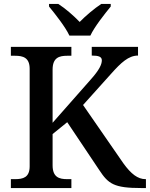

<svg xmlns="http://www.w3.org/2000/svg" viewBox="-20 -951 758 971"><path d="M331 -771H437C458 -816 509 -880 540 -918V-931H492C457 -908 413 -871 383 -840C353 -871 311 -908 275 -931H228V-918C259 -880 310 -816 331 -771ZM35 0H341V-45H320C280 -45 246 -54 246 -115V-273L320 -333L482 -91C528 -21 556 0 695 0H718V-45H716C677 -45 643 -71 604 -125L400 -420L542 -578C592 -634 630 -670 678 -670V-714H444V-670C479 -670 495 -664 495 -646C495 -625 482 -597 439 -549L246 -330V-599C246 -660 280 -669 320 -669H341V-714H35V-669H56C96 -669 130 -660 130 -603V-110C130 -53 96 -45 56 -45H35Z"/></svg>

Font: Noto Serif Thai Medium
Style: Regular
Weight: 500
Designer: Monotype Design Team
Foundry: Monotype Imaging Inc.
Version: Version 1.901;PS 001.901;hotconv 1.0.88;makeotf.lib2.5.64775